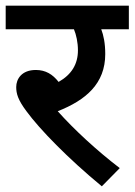

<svg xmlns="http://www.w3.org/2000/svg" viewBox="-20 -642 473 675"><path d="M401 -51C320 -113 240 -187 183 -251C282 -290 350 -348 350 -452C350 -490 344 -518 336 -539H433V-622H0V-539H240C248 -520 254 -493 254 -465C254 -417 232 -380 186 -354C165 -381 140 -396 106 -396C56 -396 37 -364 37 -336C37 -313 43 -291 73 -251C119 -188 219 -85 338 13Z"/></svg>

Font: Noto Sans Devanagari UI Medium
Style: Regular
Weight: 500
Designer: Jelle Bosma - Monotype Design Team
Foundry: Monotype Imaging Inc.
Version: Version 2.004